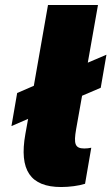

<svg xmlns="http://www.w3.org/2000/svg" viewBox="-20 -740 448 772"><path d="M226 12C259 12 297 7 322 -1L347 -146C338 -144 328 -143 319 -143C281 -143 276 -162 286 -220L310 -355L385 -387L408 -520L333 -488L374 -720H173L116 -395L49 -366L26 -233L93 -262L82 -201C56 -56 102 12 226 12Z"/></svg>

Font: Fixel Text 20240404 Black
Style: Italic
Weight: 900
Width: 4
Italic angle: -10°
Designer: AlfaBravo + MacPaw
Foundry: Kyrylo Tkachov, Marchela Mozhyna, Serhii Makarenko, Maria Weinstein, Zakhar Kryvoshyya
Version: Version 1.211;Glyphs 3.2 (3225)